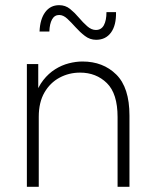

<svg xmlns="http://www.w3.org/2000/svg" viewBox="-20 -723 597 743"><path d="M84 0V-475H128V-349H115Q127 -387 147.5 -413Q168 -439 193.5 -455Q219 -471 246.5 -478Q274 -485 299 -485Q379 -485 430 -434.5Q481 -384 481 -276V0H435V-270Q435 -361 393.5 -401.5Q352 -442 290 -442Q247 -442 210.5 -422.5Q174 -403 152 -365Q130 -327 130 -271V0ZM352 -569Q328 -569 308.5 -584Q289 -599 272.5 -617.5Q256 -636 240.5 -650.5Q225 -665 209 -665Q191 -665 181.5 -648Q172 -631 171 -601H133Q135 -649 155 -676Q175 -703 209 -703Q233 -703 251 -688.5Q269 -674 285 -655Q301 -636 317.5 -621.5Q334 -607 351 -607Q372 -607 382 -625.5Q392 -644 392 -676H429Q430 -625 409.5 -597Q389 -569 352 -569Z"/></svg>

Font: SUSE ExtraLight
Style: Regular
Weight: 250
Designer: Rene Bieder
Foundry: SUSE
Version: Version 1.000